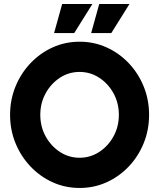

<svg xmlns="http://www.w3.org/2000/svg" viewBox="-20 -920 790 953"><path d="M375 13Q304 13 241.5 -15.2Q179 -43.5 131.5 -93.5Q84 -143.5 57 -209.2Q30 -275 30 -350Q30 -425 57 -490.8Q84 -556.5 131.5 -606.5Q179 -656.5 241.5 -684.8Q304 -713 375 -713Q446.5 -713 509 -684.8Q571.5 -656.5 619 -606.5Q666.5 -556.5 693.2 -490.8Q720 -425 720 -350Q720 -275 693.2 -209.2Q666.5 -143.5 619 -93.5Q571.5 -43.5 509 -15.2Q446.5 13 375 13ZM375 -137Q428.5 -137 472.8 -166Q517 -195 543.5 -243.2Q570 -291.5 570 -350Q570 -408.5 543.5 -456.8Q517 -505 472.8 -534Q428.5 -563 375 -563Q321.5 -563 277.2 -534Q233 -505 206.5 -456.8Q180 -408.5 180 -350Q180 -291.5 206.5 -243.2Q233 -195 277.2 -166Q321.5 -137 375 -137ZM432.5 -756 472.5 -900H622.5L532.5 -756ZM248.5 -756 288.5 -900H438.5L348.5 -756Z"/></svg>

Font: Urbanist Black
Style: Regular
Weight: 900
Designer: Corey Hu
Foundry: Corey Hu
Version: Version 1.330; ttfautohint (v1.8.4.7-5d5b)